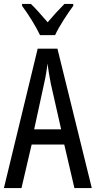

<svg xmlns="http://www.w3.org/2000/svg" viewBox="-20 -963 490 983"><path d="M185 -783H262C283 -829 325 -892 355 -933V-943H310C276 -908 258 -889 224 -849C194 -883 163 -920 138 -943H93V-933C128 -886 164 -827 185 -783ZM361 0H450L274 -714H173L0 0H90L142 -223H309ZM240 -535 293 -301H155L206 -536C214 -571 220 -607 223 -638C227 -607 233 -572 240 -535Z"/></svg>

Font: Noto Sans Thai Looped ExtraCondensed
Style: Regular
Weight: 400
Width: 2
Designer: Sasikarn Vongin, Ben Mitchell
Foundry: The Fontpad Ltd
Version: Version 1.001